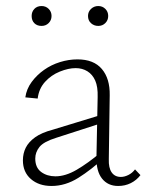

<svg xmlns="http://www.w3.org/2000/svg" viewBox="-20 -613 486 637"><path d="M372 4Q338 4 318.5 -20.5Q299 -45 300 -92L304 -291Q305 -325 296 -345.5Q287 -366 270 -376.5Q253 -387 231 -387Q207 -387 178.5 -375.5Q150 -364 129.5 -341.5Q109 -319 105 -286L64 -290Q68 -318 85 -341Q102 -364 126 -381Q150 -398 179 -407Q208 -416 237 -416Q291 -416 318 -384Q345 -352 344 -297L341 -85Q340 -56 350.5 -41Q361 -26 381 -26Q393 -26 406 -32.5Q419 -39 428 -51L446 -32Q433 -15 414 -5.5Q395 4 372 4ZM151 4Q109 4 82.5 -19Q56 -42 56 -81Q56 -104 65.5 -123Q75 -142 96.5 -157.5Q118 -173 156 -183L323 -234L328 -208L167 -156Q125 -143 111 -125.5Q97 -108 97 -87Q97 -57 116.5 -42.5Q136 -28 164 -28Q197 -28 234 -49.5Q271 -71 314 -107L325 -89Q283 -50 240 -23Q197 4 151 4ZM118 -527Q103 -527 94 -536Q85 -545 85 -560Q85 -574 94 -583.5Q103 -593 118 -593Q132 -593 141.5 -583.5Q151 -574 151 -560Q151 -546 141.5 -536.5Q132 -527 118 -527ZM306 -527Q292 -527 282 -536Q272 -545 272 -560Q272 -574 282 -583.5Q292 -593 306 -593Q320 -593 329.5 -583.5Q339 -574 339 -560Q339 -546 329.5 -536.5Q320 -527 306 -527Z"/></svg>

Font: Ysabeau Office ExtraLight
Style: Regular
Weight: 250
Designer: Christian Thalmann (Catharsis Fonts)
Version: Version 2.001;gftools[0.9.30]; featfreeze: tnum,lnum,ss02